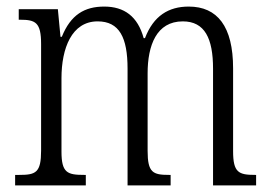

<svg xmlns="http://www.w3.org/2000/svg" viewBox="-20 -564 822 584"><path d="M26 0H241V-32H236C185 -32 167 -38 167 -103V-326C167 -417 198 -499 277 -499C343 -499 368 -450 368 -355V0H499V-32H494C445 -32 429 -39 429 -105V-341C429 -426 456 -499 536 -499C603 -499 628 -447 628 -355V0H759V-32H756C706 -32 689 -39 689 -104V-356C689 -484 641 -544 554 -544C493 -544 447 -516 421 -448H417C399 -514 358 -544 297 -544C237 -544 195 -519 168 -452H164L156 -536H37V-504H41C88 -504 105 -496 105 -430V-106C105 -39 89 -32 39 -32H26Z"/></svg>

Font: Noto Serif Georgian Condensed Light
Style: Regular
Weight: 300
Width: 3
Designer: Monotype Design Team, Akaki Razmadze
Foundry: Google LLC
Version: Version 2.003